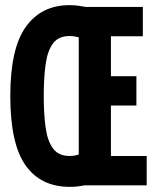

<svg xmlns="http://www.w3.org/2000/svg" viewBox="-20 -720 600 746"><path d="M251 6Q138 6 79 -78Q20 -162 20 -347Q20 -532 80.5 -616Q141 -700 250 -700Q267 -700 282.5 -698Q298 -696 314 -693H535V-579H411V-424H510V-310H411V-114H550V0H308Q295 3 280.5 4.5Q266 6 251 6ZM250 -114Q260 -114 269.5 -115.5Q279 -117 286 -120V-575Q279 -577 269.5 -578.5Q260 -580 250 -580Q208 -580 186.5 -552Q165 -524 157.5 -471.5Q150 -419 150 -347Q150 -275 157.5 -223Q165 -171 186.5 -142.5Q208 -114 250 -114Z"/></svg>

Font: Ubuntu Sans Mono
Style: Bold
Weight: 700
Monospace: yes
Designer: Dalton Maag Ltd
Foundry: Dalton Maag Ltd
Version: Version 1.006